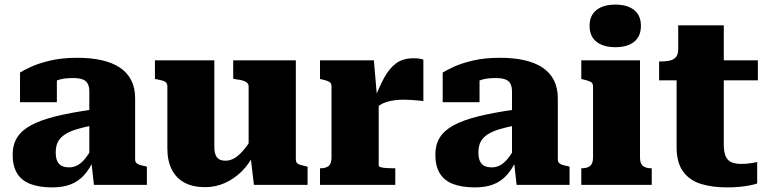

<svg xmlns="http://www.w3.org/2000/svg" viewBox="-20 -803 3337 834"><path d="M381 -327V-258Q341 -250 313 -241.5Q285 -233 267 -222Q249 -211 239.5 -199Q230 -187 226 -172.5Q222 -158 222 -142Q222 -117 229 -102.5Q236 -88 249 -82Q262 -76 281 -76Q299 -76 315.5 -84.5Q332 -93 348 -112Q364 -131 381 -162L389 -112Q369 -68 344 -41Q319 -14 285.5 -1.5Q252 11 207 11Q150 11 111.5 -4Q73 -19 54 -50.5Q35 -82 35 -131Q35 -174 54 -205Q73 -236 114 -258.5Q155 -281 221 -297.5Q287 -314 381 -327ZM388 0 376 -108 368 -105V-406Q368 -424 362 -437.5Q356 -451 340.5 -457.5Q325 -464 295 -464Q253 -464 225.5 -453Q198 -442 188 -428Q178 -433 176.5 -441Q175 -449 180 -457Q185 -465 197 -470.5Q209 -476 227 -476V-359H67V-488Q83 -498 115.5 -513Q148 -528 198.5 -540Q249 -552 316 -552Q375 -552 421.5 -541.5Q468 -531 500.5 -509.5Q533 -488 550 -454.5Q567 -421 567 -376V-110Q567 -101 572 -95.5Q577 -90 586.5 -87Q596 -84 611 -81L618 -79V0Z M911 -541V-164Q911 -145 916 -131.5Q921 -118 931.5 -111.5Q942 -105 960 -105Q981 -105 1001 -117.5Q1021 -130 1042.5 -156.5Q1064 -183 1087 -225L1084 -136Q1063 -91 1030 -58.5Q997 -26 956.5 -8Q916 10 871 10Q819 10 782.5 -9Q746 -28 726.5 -66Q707 -104 707 -158V-428Q707 -442 697 -448Q687 -454 664 -458L653 -460V-541ZM1265 -541V-110Q1265 -101 1269.5 -95.5Q1274 -90 1284 -87Q1294 -84 1308 -81L1316 -79V0H1083L1068 -126L1060 -132V-428Q1060 -442 1045 -449Q1030 -456 1008 -458L993 -461V-541Z M1819 -544V-364Q1811 -365 1796 -366.5Q1781 -368 1764 -369Q1747 -370 1732 -370Q1712 -370 1693.5 -367.5Q1675 -365 1659 -360Q1643 -355 1630 -346.5Q1617 -338 1605 -325L1601 -360Q1625 -421 1647.5 -463Q1670 -505 1700 -527.5Q1730 -550 1777 -550Q1792 -550 1803 -548Q1814 -546 1819 -544ZM1370 0V-72H1372Q1395 -72 1407.5 -82Q1420 -92 1420 -120V-428Q1420 -438 1415.5 -443Q1411 -448 1402 -451.5Q1393 -455 1378 -458L1370 -460V-541H1604L1618 -378L1625 -380V-83Q1625 -79 1634.5 -76.5Q1644 -74 1659 -73Q1674 -72 1690 -72H1697V0Z M2217 -327V-258Q2177 -250 2149 -241.5Q2121 -233 2103 -222Q2085 -211 2075.5 -199Q2066 -187 2062 -172.5Q2058 -158 2058 -142Q2058 -117 2065 -102.5Q2072 -88 2085 -82Q2098 -76 2117 -76Q2135 -76 2151.5 -84.5Q2168 -93 2184 -112Q2200 -131 2217 -162L2225 -112Q2205 -68 2180 -41Q2155 -14 2121.5 -1.5Q2088 11 2043 11Q1986 11 1947.5 -4Q1909 -19 1890 -50.5Q1871 -82 1871 -131Q1871 -174 1890 -205Q1909 -236 1950 -258.5Q1991 -281 2057 -297.5Q2123 -314 2217 -327ZM2224 0 2212 -108 2204 -105V-406Q2204 -424 2198 -437.5Q2192 -451 2176.5 -457.5Q2161 -464 2131 -464Q2089 -464 2061.5 -453Q2034 -442 2024 -428Q2014 -433 2012.5 -441Q2011 -449 2016 -457Q2021 -465 2033 -470.5Q2045 -476 2063 -476V-359H1903V-488Q1919 -498 1951.5 -513Q1984 -528 2034.5 -540Q2085 -552 2152 -552Q2211 -552 2257.5 -541.5Q2304 -531 2336.5 -509.5Q2369 -488 2386 -454.5Q2403 -421 2403 -376V-110Q2403 -101 2408 -95.5Q2413 -90 2422.5 -87Q2432 -84 2447 -81L2454 -79V0Z M2653 -598Q2601 -598 2571 -621.5Q2541 -645 2541 -691Q2541 -736 2571 -759.5Q2601 -783 2653 -783Q2705 -783 2734.5 -759.5Q2764 -736 2764 -691Q2764 -645 2734.5 -621.5Q2705 -598 2653 -598ZM2760 -541V-119Q2760 -92 2773 -82Q2786 -72 2809 -72H2811V0H2505V-72H2507Q2530 -72 2543 -82Q2556 -92 2556 -119V-428Q2556 -442 2545.5 -447.5Q2535 -453 2513 -458L2505 -460V-541Z M2843 -454V-536H2850Q2873 -536 2890 -540Q2907 -544 2916.5 -555.5Q2926 -567 2926 -591L3043 -541H3272V-454ZM3124 -174Q3124 -141 3133 -122.5Q3142 -104 3159.5 -97.5Q3177 -91 3201 -91Q3224 -91 3243.5 -94.5Q3263 -98 3269 -99V-6Q3258 -2 3238 2Q3218 6 3192.5 8.5Q3167 11 3138 11Q3074 11 3025 -4Q2976 -19 2947.5 -57.5Q2919 -96 2919 -164V-522L2926 -530V-693H3124Z"/></svg>

Font: Roboto Serif 20pt ExtraBold
Style: Regular
Weight: 800
Version: Version 1.008